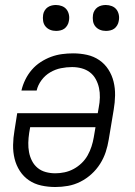

<svg xmlns="http://www.w3.org/2000/svg" viewBox="-20 -742 540 770"><path d="M202 8Q173 8 145.5 2Q118 -4 96 -19Q74 -34 59.5 -56.5Q45 -79 38.5 -105.5Q32 -132 32.5 -160.5Q33 -189 38 -218L49 -288H372L376 -311Q380 -331 380.5 -351Q381 -371 377 -389.5Q373 -408 364 -424.5Q355 -441 340.5 -452Q326 -463 307.5 -468Q289 -473 269 -473Q247 -473 224.5 -468.5Q202 -464 181.5 -452Q161 -440 146.5 -420.5Q132 -401 127 -379H66Q71 -401 81.5 -422.5Q92 -444 107.5 -462Q123 -480 143 -493Q163 -506 184.5 -514Q206 -522 228.5 -525Q251 -528 273 -528Q302 -528 329 -522Q356 -516 378 -501Q400 -486 414.5 -463.5Q429 -441 435.5 -414.5Q442 -388 441.5 -359.5Q441 -331 436 -302L416 -182Q412 -157 404 -132.5Q396 -108 381.5 -85Q367 -62 346.5 -43.5Q326 -25 302 -13Q278 -1 252.5 3.5Q227 8 202 8ZM202 -47Q220 -47 239 -51Q258 -55 275.5 -64.5Q293 -74 307.5 -88Q322 -102 331.5 -119Q341 -136 347 -154.5Q353 -173 356 -191L363 -232H101L97 -209Q94 -189 93.5 -169.5Q93 -150 96.5 -131.5Q100 -113 108.5 -96.5Q117 -80 131 -68.5Q145 -57 163.5 -52Q182 -47 202 -47ZM405 -618Q392 -618 381 -622.5Q370 -627 362.5 -636Q355 -645 353 -657.5Q351 -670 353 -683Q354 -691 359 -699.5Q364 -708 371.5 -713Q379 -718 387.5 -720Q396 -722 404 -722Q417 -722 428.5 -717.5Q440 -713 447 -704Q454 -695 456.5 -682.5Q459 -670 456 -657Q455 -649 450 -640.5Q445 -632 438 -627Q431 -622 422 -620Q413 -618 405 -618ZM205 -618Q192 -618 181 -622.5Q170 -627 162.5 -636Q155 -645 153 -657.5Q151 -670 153 -683Q154 -691 159 -699.5Q164 -708 171.5 -713Q179 -718 187.5 -720Q196 -722 204 -722Q217 -722 228.5 -717.5Q240 -713 247 -704Q254 -695 256.5 -682.5Q259 -670 256 -657Q255 -649 250 -640.5Q245 -632 238 -627Q231 -622 222 -620Q213 -618 205 -618Z"/></svg>

Font: Iosevka Term Curly Lt Obl
Style: Regular
Weight: 300
Italic angle: -9°
Designer: Belleve Invis
Foundry: Belleve Invis
Version: Version 32.3.0